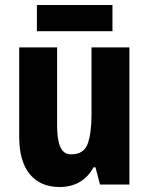

<svg xmlns="http://www.w3.org/2000/svg" viewBox="-20 -740 597 770"><path d="M499 -550V0H381L363 -69H355Q333 -29 298.5 -9.5Q264 10 219 10Q142 10 99.5 -41.5Q57 -93 57 -192V-550H209V-237Q209 -179 222 -150Q235 -121 266 -121Q316 -121 331.5 -163Q347 -205 347 -282V-550ZM431 -720V-615H128V-720Z"/></svg>

Font: Noto Sans Hebrew Condensed ExtraBold
Style: Regular
Weight: 800
Width: 3
Designer: Monotype Design Team
Foundry: Monotype Imaging Inc.
Version: Version 2.004; ttfautohint (v1.8.4.7-5d5b)